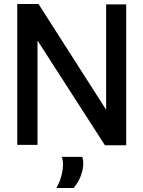

<svg xmlns="http://www.w3.org/2000/svg" viewBox="-20 -722 715 957"><path d="M66 0V-702H172L509 -175V-700H609V2H503L167 -520V0ZM261 215Q278 185 286 154.5Q294 124 294 97Q294 86 292.5 76.5Q291 67 288 60H390Q392 66 393.5 73.5Q395 81 395 90Q395 113 389 135.5Q383 158 372.5 177.5Q362 197 347 215Z"/></svg>

Font: Georama ExtraCondensed Thin Medium
Style: Regular
Weight: 500
Version: Version 1.001